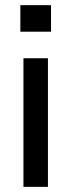

<svg xmlns="http://www.w3.org/2000/svg" viewBox="-20 -725 278 745"><path d="M178 -705V-602H59V-705ZM71 -499H166V0H71Z"/></svg>

Font: Syne Med Modified
Style: Regular
Weight: 500
Designer: Lucas Descroix
Foundry: Bonjour Monde
Version: Version 2.200